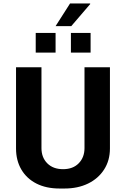

<svg xmlns="http://www.w3.org/2000/svg" viewBox="-20 -1072 724 1102"><path d="M322 10Q245 10 189 -18.5Q133 -47 102.5 -99Q72 -151 72 -220V-686H218V-222Q218 -168 251.5 -134.5Q285 -101 342 -101Q399 -101 432 -135Q465 -169 465 -222V-686H611V-220Q611 -151 577.5 -99Q544 -47 485.5 -18.5Q427 10 350 10ZM299 -922 382 -1052H497L498 -1049L389 -922ZM185 -770V-883H299V-770ZM387 -770V-883H500V-770Z"/></svg>

Font: Chivo SemiBold
Style: Regular
Weight: 600
Designer: Hector Gatti
Foundry: Omnibus-Type
Version: Version 2.002